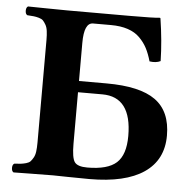

<svg xmlns="http://www.w3.org/2000/svg" viewBox="-49 -697 757 748"><g transform="rotate(5 330.0 -323.0)"><path d="M253.9 -331.1V-129.9Q253.9 -74.7 265.6 -58.3Q277.3 -42 314.9 -42Q395 -42 429.4 -73.2Q463.9 -104.5 463.9 -178.2Q463.9 -331.1 349.1 -331.1ZM30.8 2Q23.4 -2.4 23.4 -15.1Q23.4 -27.8 30.8 -32.2Q47.4 -33.2 56.4 -34.2Q65.4 -35.2 76.7 -38.3Q87.9 -41.5 93.3 -47.1Q98.6 -52.7 104.2 -62.5Q109.9 -72.3 111.8 -86.9Q113.8 -101.6 113.8 -122.1V-522.9Q113.8 -543.5 111.8 -558.1Q109.9 -572.8 104.2 -582.5Q98.6 -592.3 93.3 -597.9Q87.9 -603.5 76.7 -606.7Q65.4 -609.9 56.4 -610.8Q47.4 -611.8 30.8 -612.8Q23.4 -617.2 23.4 -629.9Q23.4 -642.6 30.8 -647Q33.7 -647 97.9 -646Q162.1 -645 185.1 -645H428.2Q523.4 -645 546.9 -647.9L548.8 -646Q562.5 -557.1 564 -480Q546.4 -471.2 521 -475.1Q512.7 -504.4 501.5 -525.9Q490.2 -547.4 471.9 -565.7Q453.6 -584 425.3 -593.5Q397 -603 358.9 -603H289.1Q253.9 -603 253.9 -523.9V-375H361.8Q492.7 -375 553.2 -331.3Q613.8 -287.6 613.8 -192.9Q613.8 -97.7 540.8 -47.9Q467.8 2 327.1 2Q280.8 2 240.2 1Q199.7 0 185.1 0Q161.6 0 97.2 1Q32.7 2 30.8 2Z"/></g></svg>

Font: Common Serif
Style: Bold
Weight: 700
Designer: Philipp H. Poll, Khaled Hosny
Foundry: Stefan Peev, Context Ltd.
Version: Version 1.026